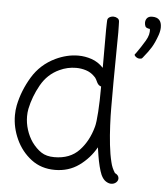

<svg xmlns="http://www.w3.org/2000/svg" viewBox="-52 -727 712 820"><g transform="rotate(5 304.0 -317.0)"><path d="M454 46Q444 46 432 38.5Q420 31 411 12Q405 -2 399.5 -24Q394 -46 390.5 -68Q387 -90 385 -104Q358 -56 313.5 -24Q269 8 210 8Q151 8 108.5 -24.5Q66 -57 43 -107Q20 -157 20 -210Q20 -221 21 -231.5Q22 -242 24 -252Q37 -316 72.5 -375Q108 -434 171 -464Q194 -475 218.5 -481Q243 -487 268 -487Q297 -487 325 -477.5Q353 -468 375 -445L376 -444V-608Q376 -623 376.5 -632.5Q377 -642 377 -646Q377 -656 385 -661Q393 -666 403 -666Q412 -666 420 -661Q428 -656 428 -646Q428 -641 428.5 -629.5Q429 -618 429 -600Q429 -580 428.5 -553.5Q428 -527 428 -498Q427 -443 427 -388Q427 -333 427 -277Q427 -244 429 -202Q431 -160 435.5 -119Q440 -78 448 -46Q451 -33 455.5 -22.5Q460 -12 467 -1Q484 7 484 21Q484 31 475.5 38.5Q467 46 454 46ZM203 -46Q270 -46 309 -87Q348 -128 365 -191Q370 -209 373 -255Q376 -301 376 -359V-364Q365 -367 359 -378Q355 -386 351.5 -393Q348 -400 341 -406Q326 -421 305.5 -427.5Q285 -434 263 -434Q226 -434 192 -418Q142 -395 114 -345Q86 -295 75 -242Q72 -226 72 -210Q72 -181 81 -152.5Q90 -124 106 -101Q125 -75 147 -60.5Q169 -46 203 -46ZM529 -497Q521 -497 514 -502Q507 -507 507 -512Q507 -514 509 -515.5Q511 -517 512 -519Q532 -547 549 -575.5Q566 -604 562 -627Q545 -629 542 -637Q539 -645 539 -652Q539 -664 546 -672Q553 -680 568 -680Q608 -680 608 -638Q608 -623 602 -605Q590 -571 577.5 -550.5Q565 -530 542 -502Q539 -498 535.5 -497.5Q532 -497 529 -497Z"/></g></svg>

Font: Twinkle Star
Style: Regular
Weight: 400
Designer: Robert E. Leuschke
Foundry: Robert E. Leuschke
Version: Version 2.010; ttfautohint (v1.8.3)